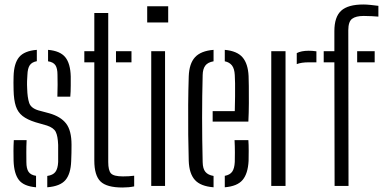

<svg xmlns="http://www.w3.org/2000/svg" viewBox="-20 -828 1705 855"><path d="M190.5 6V-44.5Q215.5 -48 226.5 -62.2Q237.5 -76.5 239 -106.5Q239.5 -147.5 239 -182.5Q237.5 -222.5 228.2 -240.8Q219 -259 189 -269L138.5 -283.5Q101.5 -295 80.5 -311.5Q59.5 -328 50.5 -355.2Q41.5 -382.5 40.5 -426.5Q40 -447 40 -459.8Q40 -472.5 40.5 -488Q42 -545.5 65 -573.5Q88 -601.5 144 -606V-555.5Q122 -551.5 112.5 -537.5Q103 -523.5 102 -494Q101 -483 100.5 -466.5Q100 -450 101 -433.5Q102 -394 109.8 -370.2Q117.5 -346.5 151 -336.5L199.5 -323.5Q250.5 -309 274.5 -277.8Q298.5 -246.5 298.5 -183.5Q298.5 -162 298.2 -147Q298 -132 297 -110.5Q295 -54 271.5 -26.2Q248 1.5 190.5 6ZM235.5 -397.5Q236.5 -423.5 236.5 -450.2Q236.5 -477 236 -495Q236 -523.5 226.8 -537.5Q217.5 -551.5 194 -555V-606Q247.5 -601.5 270.5 -573.5Q293.5 -545.5 295 -487.5Q295 -476 295 -447.2Q295 -418.5 293 -397.5ZM40.5 -111.5Q40 -135.5 40 -156.8Q40 -178 41.5 -204H98.5Q97 -173.5 97.2 -149Q97.5 -124.5 97.5 -106Q97.5 -77 107.2 -62.8Q117 -48.5 140.5 -45V6Q86 1.5 64.2 -26.5Q42.5 -54.5 40.5 -111.5Z M355.5 -550.5V-600H400V-770H462V-106.5Q462 -69 474.2 -55.8Q486.5 -42.5 527.5 -42.5Q543 -42.5 553.2 -43.2Q563.5 -44 577.5 -45.5V2Q554 7 525.5 7Q455 7 427.5 -20Q400 -47 400 -113V-550.5ZM496.5 -550.5V-600H565.5V-550.5Z M635.5 -728V-800H729V-728ZM653.5 0V-600H715V0Z M820.5 -111.5Q819 -163.5 818.2 -228.5Q817.5 -293.5 818 -361Q818.5 -428.5 820.5 -487.5Q822.5 -545 848.5 -573.2Q874.5 -601.5 931 -606V-555Q905 -550.5 894 -535.5Q883 -520.5 882.5 -494Q877.5 -308.5 882.5 -106Q883 -76.5 894.8 -62.5Q906.5 -48.5 931 -44.5V6Q873 1.5 847.8 -26.8Q822.5 -55 820.5 -111.5ZM927 -286.5V-333H1025.5Q1026.5 -365 1026.8 -398Q1027 -431 1026.8 -457.2Q1026.5 -483.5 1025.5 -494Q1024 -522.5 1012.8 -536.8Q1001.5 -551 981 -555V-606Q1036 -601 1060.2 -572.5Q1084.5 -544 1087 -489Q1087.5 -478 1088 -444.5Q1088.5 -411 1088.2 -368.2Q1088 -325.5 1086 -286.5ZM981 6V-45Q1003.5 -49 1013.8 -63.2Q1024 -77.5 1025.5 -106.5Q1026 -121.5 1026 -148.8Q1026 -176 1024.5 -204H1086Q1087.5 -184.5 1087.5 -156.2Q1087.5 -128 1087 -111.5Q1084 -54.5 1060.2 -26.5Q1036.5 1.5 981 6Z M1301.5 -542.5V-591.5Q1321.5 -602 1354.5 -602Q1362.5 -602 1370.8 -601.5Q1379 -601 1389 -599.5V-550.5H1355Q1322 -550.5 1301.5 -542.5ZM1188 0V-600H1251.5V0Z M1421.5 -550.5V-600H1469V-689.5Q1469 -752.5 1499.2 -780.2Q1529.5 -808 1598 -808Q1612 -808 1631.2 -806Q1650.5 -804 1665 -802V-754Q1652 -755 1635.5 -756Q1619 -757 1599.5 -757Q1564.5 -757 1547.8 -744.2Q1531 -731.5 1531 -693L1532 0H1470L1469 -550.5ZM1570.5 -550.5V-600H1648.5V-550.5Z"/></svg>

Font: Big Shoulders Stencil Text Light
Style: Regular
Weight: 300
Designer: Patric King
Foundry: XO Type Co
Version: Version 1.000